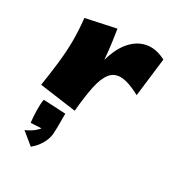

<svg xmlns="http://www.w3.org/2000/svg" viewBox="-180 -592 934 1005"><g transform="rotate(30 286.5 -90.0)"><path d="M260 15 243 -171Q247 -257 270 -322Q293 -387 331.5 -425.5Q370 -464 420 -471.5Q470 -479 528 -449L500 -218Q431 -255 387.5 -257.5Q344 -260 319 -229.5Q294 -199 281 -137.5Q268 -76 260 15ZM260 15 40 -15Q53 -99 60.5 -165.5Q68 -232 68.5 -295Q69 -358 61 -431L239 -469Q250 -401 256.5 -342.5Q263 -284 265 -228Q267 -172 265.5 -113Q264 -54 260 15ZM155 293 83 234Q115 220 136.5 201.5Q158 183 160 172L187 180L92 185Q88 153 87 114.5Q86 76 91 46L225 53Q225 87 225 117.5Q225 148 223 179Q219 210 201.5 239.5Q184 269 155 293Z"/></g></svg>

Font: Marhey
Style: Bold
Weight: 700
Designer: Nur Syamsi & Bustanul Arifin
Foundry: Namelatype
Version: Version 1.000